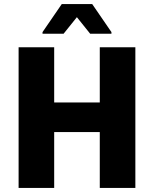

<svg xmlns="http://www.w3.org/2000/svg" viewBox="-20 -919 753 939"><path d="M71 0V-688H245V-418H468V-688H642V0H468V-273H245V0ZM188 -754V-762L282 -899H431L525 -762V-754H421L356 -835L291 -754Z"/></svg>

Font: Saira
Style: Bold
Weight: 700
Designer: Hector Gatti with collaboration of the Omnibus-Type team
Foundry: Omnibus-Type
Version: Version 1.100; ttfautohint (v1.8.3)